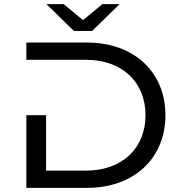

<svg xmlns="http://www.w3.org/2000/svg" viewBox="-20 -905 866 925"><path d="M107 -350V0H400C625 0 777 -142 777 -350C777 -558 625 -700 400 -700H107V-617H394C569 -617 681 -509 681 -350C681 -191 569 -83 394 -83H202V-350ZM424 -756 556 -885H473L380 -808L287 -885H204L336 -756Z"/></svg>

Font: Montserrat-Alt1 Med
Style: Regular
Weight: 500
Designer: Differentunic
Foundry: Differentunic
Version: Version 7.222